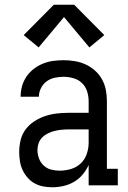

<svg xmlns="http://www.w3.org/2000/svg" viewBox="-20 -782 540 810"><path d="M201 8Q182 8 162.5 4.5Q143 1 126 -8.5Q109 -18 96 -33Q83 -48 75 -65.5Q67 -83 64 -102.5Q61 -122 61 -141Q61 -166 67 -191Q73 -216 88 -236Q103 -256 124.5 -270Q146 -284 169.5 -292Q193 -300 218 -303Q243 -306 268 -306H354V-355Q354 -376 347.5 -396.5Q341 -417 326 -431.5Q311 -446 290 -452Q269 -458 249 -458Q230 -458 211 -454Q192 -450 177 -439Q162 -428 153 -410.5Q144 -393 144 -374Q144 -374 144 -374Q144 -374 144 -374H67Q67 -374 67 -374Q67 -374 67 -374Q67 -397 73 -418.5Q79 -440 91.5 -458.5Q104 -477 122 -491Q140 -505 161 -513.5Q182 -522 204 -525Q226 -528 249 -528Q272 -528 296 -524Q320 -520 341.5 -510Q363 -500 381 -484Q399 -468 410.5 -447Q422 -426 426.5 -402.5Q431 -379 431 -355V-70H477V0H354V-86Q344 -64 328.5 -45.5Q313 -27 292.5 -15Q272 -3 248.5 2.5Q225 8 201 8ZM232 -62Q256 -62 279.5 -69Q303 -76 320.5 -92.5Q338 -109 346 -132.5Q354 -156 354 -180V-236H268Q253 -236 238.5 -234.5Q224 -233 210 -229.5Q196 -226 182.5 -219.5Q169 -213 158.5 -202.5Q148 -192 143 -178Q138 -164 138 -149Q138 -131 144.5 -113.5Q151 -96 164.5 -83.5Q178 -71 195.5 -66.5Q213 -62 232 -62ZM143 -582 80 -634 207 -762H293L420 -634L357 -582L250 -710Z"/></svg>

Font: Iosevka Slab
Style: Regular
Weight: 400
Monospace: yes
Designer: Belleve Invis
Foundry: Belleve Invis
Version: Version 11.2.4; ttfautohint (v1.8.3)